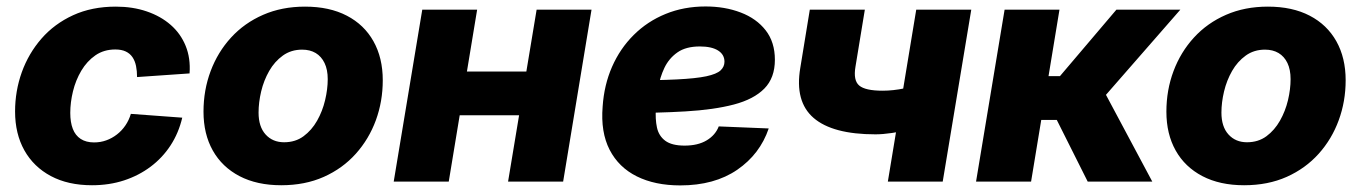

<svg xmlns="http://www.w3.org/2000/svg" viewBox="-20 -559 4188 591"><path d="M263.2 11.2Q189.5 11.2 136.5 -17.1Q83.5 -45.4 54.9 -96.4Q26.4 -147.5 26.4 -215.8Q26.4 -278.8 47.1 -336.7Q67.9 -394.5 107.7 -440.2Q147.5 -485.8 205.1 -512.2Q262.7 -538.6 336.4 -538.6Q388.7 -538.6 431.6 -523.9Q474.6 -509.3 505.4 -482.4Q536.1 -455.6 551.5 -417.7Q566.9 -379.9 563.5 -333L401.9 -321.8Q401.9 -340.3 398.7 -356Q395.5 -371.6 387.7 -383.1Q379.9 -394.5 366.9 -400.6Q354 -406.7 335 -406.7Q299.8 -406.7 273.7 -388.7Q247.6 -370.6 230.2 -341.3Q212.9 -312 204.6 -277.8Q196.3 -243.7 196.3 -211.4Q196.3 -182.6 204.1 -162.4Q211.9 -142.1 228.5 -131.3Q245.1 -120.6 269.5 -120.6Q289.6 -120.6 307.1 -127Q324.7 -133.3 339.8 -145Q355 -156.7 366 -172.9Q377 -189 382.8 -208.5L541 -196.8Q529.8 -149.4 504.9 -111.3Q480 -73.2 443.6 -45.9Q407.2 -18.6 361.8 -3.7Q316.4 11.2 263.2 11.2Z M845.7 11.2Q771 11.2 717.3 -16.8Q663.6 -44.9 635 -95.7Q606.4 -146.5 606.4 -215.3Q606.4 -281.7 628.4 -340.3Q650.4 -398.9 691.4 -443.6Q732.4 -488.3 790 -513.4Q847.7 -538.6 918.9 -538.6Q994.1 -538.6 1047.6 -510.7Q1101.1 -482.9 1129.6 -431.9Q1158.2 -380.9 1158.2 -312Q1158.2 -247.1 1137 -189Q1115.7 -130.9 1075.2 -85.7Q1034.7 -40.5 976.8 -14.6Q918.9 11.2 845.7 11.2ZM854.5 -121.1Q889.2 -121.1 914.3 -139.6Q939.5 -158.2 956.1 -187.5Q972.7 -216.8 980.7 -250.7Q988.8 -284.7 988.8 -315.4Q988.8 -344.7 979 -365Q969.2 -385.3 951.7 -395.8Q934.1 -406.2 910.2 -406.2Q876 -406.2 850.6 -387.9Q825.2 -369.6 808.6 -340.6Q792 -311.5 783.9 -277.6Q775.9 -243.7 775.9 -212.4Q775.9 -168.9 797.6 -145Q819.3 -121.1 854.5 -121.1Z M1648.4 -338.9 1626.5 -204.1H1346.7L1368.7 -338.9ZM1448.7 -529.3 1361.3 0H1191.9L1279.8 -529.3ZM1800.8 -529.3 1713.4 0H1543.9L1631.8 -529.3Z M2073.7 11.7Q1996.1 11.7 1940.2 -16.1Q1884.3 -43.9 1856.4 -98.1Q1828.6 -152.3 1835 -231Q1839.4 -297.4 1864 -353.5Q1888.7 -409.7 1930.7 -451.4Q1972.7 -493.2 2028.8 -516.1Q2085 -539.1 2151.9 -539.1Q2211.4 -539.1 2260 -520.5Q2308.6 -502 2336.9 -465.6Q2365.2 -429.2 2365.2 -375Q2365.2 -319.3 2332.8 -286.4Q2300.3 -253.4 2239 -237.3Q2177.7 -221.2 2090.1 -216.1Q2002.4 -210.9 1891.6 -210.9L1908.2 -311.5Q2003.4 -311.5 2062.7 -314.5Q2122.1 -317.4 2154.1 -324.2Q2186 -331.1 2198 -342.3Q2210 -353.5 2210 -369.1Q2210 -391.1 2190.2 -403.6Q2170.4 -416 2134.3 -416Q2091.3 -416 2065.2 -397.7Q2039.1 -379.4 2025.1 -350.1Q2011.2 -320.8 2005.9 -287.8Q2000.5 -254.9 1999 -226.1Q1996.6 -192.4 2002.2 -166.5Q2007.8 -140.6 2027.8 -125.7Q2047.9 -110.8 2087.4 -110.8Q2128.4 -110.8 2155.3 -127Q2182.1 -143.1 2192.4 -169.9L2346.2 -163.6Q2319.3 -84.5 2249.3 -36.4Q2179.2 11.7 2073.7 11.7Z M2674.8 -145.5Q2543 -145.5 2484.4 -196Q2425.8 -246.6 2443.4 -350.1L2472.7 -529.3H2642.1L2613.3 -354Q2606 -311.5 2624.8 -295.7Q2643.6 -279.8 2696.8 -279.8Q2729 -279.8 2764.2 -287.1Q2799.3 -294.4 2843.3 -308.6L2821.3 -173.8Q2806.6 -167.5 2780.5 -160.6Q2754.4 -153.8 2725.8 -149.7Q2697.3 -145.5 2674.8 -145.5ZM2712.9 0 2800.3 -529.3H2969.7L2881.8 0Z M2984.4 0 3072.3 -529.3H3241.2L3207.5 -324.7H3242.7L3416.5 -529.3H3613.3L3384.3 -267.1L3526.9 0H3328.1L3232.9 -189.9H3185.1L3153.8 0Z M3809.6 11.2Q3734.9 11.2 3681.2 -16.8Q3627.4 -44.9 3598.9 -95.7Q3570.3 -146.5 3570.3 -215.3Q3570.3 -281.7 3592.3 -340.3Q3614.3 -398.9 3655.3 -443.6Q3696.3 -488.3 3753.9 -513.4Q3811.5 -538.6 3882.8 -538.6Q3958 -538.6 4011.5 -510.7Q4064.9 -482.9 4093.5 -431.9Q4122.1 -380.9 4122.1 -312Q4122.1 -247.1 4100.8 -189Q4079.6 -130.9 4039.1 -85.7Q3998.5 -40.5 3940.7 -14.6Q3882.8 11.2 3809.6 11.2ZM3818.4 -121.1Q3853 -121.1 3878.2 -139.6Q3903.3 -158.2 3919.9 -187.5Q3936.5 -216.8 3944.6 -250.7Q3952.6 -284.7 3952.6 -315.4Q3952.6 -344.7 3942.9 -365Q3933.1 -385.3 3915.5 -395.8Q3897.9 -406.2 3874 -406.2Q3839.8 -406.2 3814.5 -387.9Q3789.1 -369.6 3772.5 -340.6Q3755.9 -311.5 3747.8 -277.6Q3739.7 -243.7 3739.7 -212.4Q3739.7 -168.9 3761.5 -145Q3783.2 -121.1 3818.4 -121.1Z"/></svg>

Font: Inter 24pt ExtraBold
Style: Italic
Weight: 800
Italic angle: -9.3988°
Designer: Rasmus Andersson
Foundry: rsms
Version: Version 4.001;git-66647c0bb